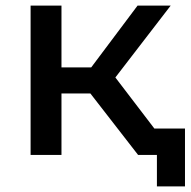

<svg xmlns="http://www.w3.org/2000/svg" viewBox="-20 -552 679 684"><path d="M639 -94H530L391 -276L588 -532H470L305 -312H199V-532H89V0H199V-219H302L472 0H539V112H639Z"/></svg>

Font: Montserrat-Alt1 SemBd
Style: Regular
Weight: 600
Designer: Differentunic
Foundry: Differentunic
Version: Version 7.222